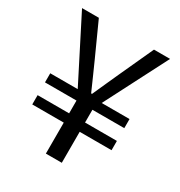

<svg xmlns="http://www.w3.org/2000/svg" viewBox="-168 -831 892 950"><g transform="rotate(30 277.5 -356.5)"><path d="M231 0V-177H51V-230H231V-303H51V-355H208L26 -713H122L209 -521Q226 -484 242 -447Q258 -410 276 -370H281Q299 -410 315.5 -447Q332 -484 349 -521L437 -713H529L345 -355H504V-303H322V-230H504V-177H322V0Z"/></g></svg>

Font: Source Han Sans SC
Style: Regular
Weight: 400
Designer: Ryoko NISHIZUKA 西塚涼子 (kana, bopomofo & ideographs); Paul D. Hunt (Latin, Greek & Cyrillic); Sandoll Communications 산돌커뮤니
Foundry: Adobe
Version: Version 2.002;hotconv 1.0.116;makeotfexe 2.5.65601; ttfautoh